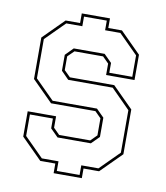

<svg xmlns="http://www.w3.org/2000/svg" viewBox="-87 -821 816 942"><g transform="rotate(10 320.5 -350.0)"><path d="M244 48V0H169L66 -103V-229H207.5V-172L238 -141.5H393L423.5 -172V-257L393 -287.5H172L69 -390.5V-597L172 -700H244V-748H384.5V-700H452.5L555.5 -597V-471H414V-528L383.5 -558.5H241L210 -528V-459.5L241 -429H462L565 -326V-103L462 0H384.5V48ZM257.5 34.5H371V-13.5H456.5L551.5 -108.5V-320L456.5 -415.5H235L197 -454V-533.5L235 -572H389L427.5 -533.5V-484.5H542V-591.5L447 -686.5H371V-734.5H257.5V-686.5H177.5L82.5 -591.5V-396L177.5 -301H398.5L437 -262.5V-166.5L398.5 -128H232.5L194 -166.5V-215.5H79.5V-108.5L174.5 -13.5H257.5Z"/></g></svg>

Font: Tourney Thin Thin
Style: Regular
Weight: 250
Version: Version 1.015